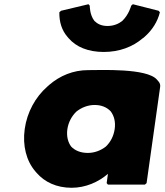

<svg xmlns="http://www.w3.org/2000/svg" viewBox="-20 -867 779 909"><path d="M299 -256C304 -289 320 -318 342 -339C366 -358 396 -370 428 -370C459 -370 485 -360 504 -340C520 -319 528 -290 523 -256C518 -223 504 -195 481 -173C458 -155 428 -143 396 -143C362 -143 335 -154 317 -173C302 -193 294 -222 299 -256ZM738 -454C740 -465 737 -474 730 -482L729 -483L723 -490C676 -545 457 -535 397 -535C327 -535 264 -509 213 -465L212 -464L204 -457C147 -407 108 -335 97 -256C86 -177 105 -105 147 -56L153 -49C191 -5 248 22 319 22C385 22 446 -5 491 -44L485 0L491 7H666L674 0ZM609 -847 601 -840C601 -840 591 -799 559 -768C543 -755 519 -744 489 -744C460 -744 441 -754 427 -768C404 -797 405 -840 405 -840L399 -847L269 -816L261 -809C260 -763 273 -723 299 -693L305 -686C340 -645 397 -621 471 -621C545 -621 608 -645 656 -686L658 -687L666 -694C700 -724 726 -764 737 -809L731 -816Z"/></svg>

Font: Hussar Woodtype
Style: BlkObl
Weight: 900
Foundry: Cannot Into Space Fonts
Version: Version 1.07